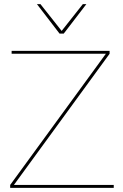

<svg xmlns="http://www.w3.org/2000/svg" viewBox="-20 -905 592 925"><path d="M287 -743H267L158 -885H175L277 -756L379 -885H396ZM47 -14H528V0H29V-14L490 -646H36V-660H508V-646Z"/></svg>

Font: Elaine Sans Thin
Style: Regular
Weight: 250
Designer: Wei Huang
Foundry: Wei Huang
Version: Version 2.001;December 24, 2019;FontCreator 12.0.0.2547 64-b